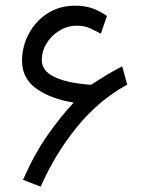

<svg xmlns="http://www.w3.org/2000/svg" viewBox="-20 -661 519 689"><path d="M244.6 -293Q163.1 -305.7 111.1 -342.5Q59.1 -379.4 59.1 -442.4Q59.1 -494.1 83 -539.3Q106.9 -584.5 149.9 -612.5Q192.9 -640.6 250.5 -640.6Q285.2 -640.6 312.7 -630.6Q340.3 -620.6 363.8 -603.5L341.8 -540Q324.2 -549.8 303.7 -559.3Q283.2 -568.8 255.9 -568.8Q221.7 -568.8 192.9 -551Q164.1 -533.2 147 -505.1Q129.9 -477.1 129.9 -445.8Q129.9 -407.2 173.8 -385.5Q217.8 -363.8 302.2 -356.9Q303.2 -356.9 305.4 -357.2Q307.6 -357.4 310.1 -358.9Q342.8 -379.9 364.5 -393.1Q386.2 -406.2 418.5 -422.9L436.5 -357.4Q333.5 -300.8 255.4 -204.3Q177.2 -107.9 126 8.8L62.5 -15.6Q104.5 -110.8 151.9 -177.7Q199.2 -244.6 244.6 -293Z"/></svg>

Font: Vazirmatn RD Light
Style: Regular
Weight: 300
Designer: Saber Rastikerdar
Foundry: Saber Rastikerdar
Version: Version 32.102